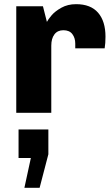

<svg xmlns="http://www.w3.org/2000/svg" viewBox="-20 -541 537 921"><path d="M486 -365Q486 -333 482 -309H341V-332Q341 -359 327 -377.5Q313 -396 284 -396Q256 -396 241 -376Q226 -356 226 -322V0H58V-511H186L205 -436Q211 -448 227.5 -467.5Q244 -487 274.5 -504Q305 -521 345 -521Q415 -521 450.5 -480Q486 -439 486 -365ZM128 217H69V80H212V199L170 360H97Z"/></svg>

Font: Chivo ExtraBold
Style: Regular
Weight: 800
Designer: Hector Gatti
Foundry: Omnibus-Type
Version: Version 1.007